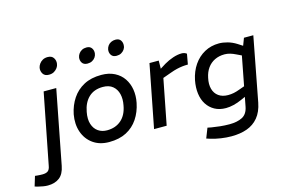

<svg xmlns="http://www.w3.org/2000/svg" viewBox="-247 -1015 2197 1486"><g transform="rotate(-15 851.0 -271.5)"><path d="M-132 190 -108 111 -90 113Q-80 114 -69 114.5Q-58 115 -49 115Q-20 115 -5 104Q10 93 15 64L126 -503H227L112 90Q100 153 63.5 181Q27 209 -30 209Q-48 209 -68 205.5Q-88 202 -108 197ZM200 -617Q167 -617 153 -639Q139 -661 143 -687Q146 -703 156.5 -718Q167 -733 184 -742.5Q201 -752 224 -752Q257 -752 271 -730Q285 -708 281 -683Q279 -666 268.5 -651.5Q258 -637 241.5 -627Q225 -617 200 -617Z M516 7Q440 7 387.5 -30.5Q335 -68 313 -131.5Q291 -195 305 -272Q319 -341 355 -395Q391 -449 449 -480Q507 -511 589 -511Q650 -511 695 -488Q740 -465 766.5 -425.5Q793 -386 801 -336Q809 -286 798 -231Q784 -161 748 -107Q712 -53 654.5 -23Q597 7 516 7ZM523 -85Q592 -85 637 -124.5Q682 -164 695 -238Q705 -288 695 -328.5Q685 -369 655.5 -393.5Q626 -418 577 -418Q506 -418 463 -377Q420 -336 407 -264Q396 -207 409 -167Q422 -127 452 -106Q482 -85 523 -85ZM511 -623Q481 -623 468 -642.5Q455 -662 459 -687Q462 -703 472 -716.5Q482 -730 497.5 -738Q513 -746 534 -746Q562 -746 575 -727Q588 -708 585 -684Q583 -668 573.5 -654Q564 -640 548 -631.5Q532 -623 511 -623ZM743 -623Q714 -623 701 -642.5Q688 -662 692 -687Q695 -703 704.5 -716.5Q714 -730 730 -738Q746 -746 766 -746Q795 -746 807.5 -727Q820 -708 817 -684Q816 -668 806 -654Q796 -640 780.5 -631.5Q765 -623 743 -623Z M876 0 974 -503H1048L1047 -417L1025 -424L1092 -466Q1126 -486 1163.5 -498.5Q1201 -511 1233 -511Q1256 -511 1273 -498L1258 -415Q1235 -415 1213.5 -412.5Q1192 -410 1168.5 -404.5Q1145 -399 1115 -388L1048 -364L977 0Z M1442 209Q1401 209 1357.5 202.5Q1314 196 1278 185L1247 175L1278 96L1308 102Q1338 107 1375 111Q1412 115 1450 115Q1513 115 1553.5 94Q1594 73 1605 15L1686 -406L1701 -424L1731 -503H1806L1708 10Q1694 82 1657.5 126Q1621 170 1566.5 189.5Q1512 209 1442 209ZM1457 -13Q1405 -13 1367 -34Q1329 -55 1305.5 -91.5Q1282 -128 1275.5 -177.5Q1269 -227 1280 -284Q1294 -352 1329 -403Q1364 -454 1416 -482.5Q1468 -511 1532 -511Q1563 -511 1599.5 -501Q1636 -491 1671 -469L1719 -438L1686 -372L1640 -394Q1618 -405 1596 -411.5Q1574 -418 1552 -418Q1508 -418 1473 -401Q1438 -384 1415 -352Q1392 -320 1383 -275Q1372 -226 1382.5 -187.5Q1393 -149 1423 -127.5Q1453 -106 1499 -106Q1522 -106 1544.5 -110.5Q1567 -115 1593 -125L1635 -140L1650 -73L1585 -44Q1552 -29 1519 -21Q1486 -13 1457 -13Z"/></g></svg>

Font: REM
Style: Italic
Weight: 400
Italic angle: -11°
Designer: Octavio Pardo
Foundry: Ashler Design
Version: Version 1.005;gftools[0.9.28]